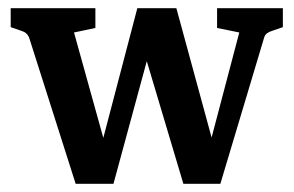

<svg xmlns="http://www.w3.org/2000/svg" viewBox="-20 -441 716 467"><path d="M562 -362 508 -373V-421H668V-375L642 -366Q635 -364 629.5 -360Q624 -356 622 -348L516 6H465ZM235 6H164L51 -349Q46 -362 32 -366L6 -375V-421H212V-373L160 -362L249 -42ZM335 -421H409L512 -43L498 6H426L315 -366ZM256 6H202L314 -421H372Z"/></svg>

Font: Yrsa SemiBold
Style: Regular
Weight: 600
Version: Version 2.004